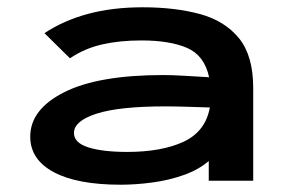

<svg xmlns="http://www.w3.org/2000/svg" viewBox="-20 -496 790 527"><path d="M311 11Q192 11 127.5 -23.5Q63 -58 63 -121Q63 -196 156.5 -243Q250 -290 428 -290Q453 -290 486.5 -288Q520 -286 554 -284Q541 -344 493.5 -364.5Q446 -385 368 -385Q308 -385 260 -374Q212 -363 172 -336L102 -405Q155 -440 222 -458Q289 -476 372 -476Q460 -476 528.5 -457.5Q597 -439 636 -391Q675 -343 675 -255V0H553V-54Q525 -30 484 -15.5Q443 -1 397.5 5Q352 11 311 11ZM183 -131Q183 -104 222.5 -91.5Q262 -79 329 -79Q424 -79 484 -107Q544 -135 556 -201Q525 -202 492 -203Q459 -204 434 -204Q307 -204 245 -184Q183 -164 183 -131Z"/></svg>

Font: Inconsolata ExtraExpanded
Style: Bold
Weight: 700
Width: 8
Monospace: yes
Designer: Raph Levien, Cyreal, Brenton Simpson
Foundry: Raph Levien, Cyreal, Google
Version: Version 3.100; ttfautohint (v1.8.4.7-5d5b)